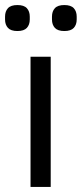

<svg xmlns="http://www.w3.org/2000/svg" viewBox="-36 -741 324 761"><path d="M85 0V-516H165V0ZM33 -618Q7 -618 -4.5 -630.5Q-16 -643 -16 -664V-675Q-16 -696 -4.5 -708.5Q7 -721 33 -721Q59 -721 70.5 -708.5Q82 -696 82 -675V-664Q82 -643 70.5 -630.5Q59 -618 33 -618ZM219 -618Q193 -618 181.5 -630.5Q170 -643 170 -664V-675Q170 -696 181.5 -708.5Q193 -721 219 -721Q245 -721 256.5 -708.5Q268 -696 268 -675V-664Q268 -643 256.5 -630.5Q245 -618 219 -618Z"/></svg>

Font: IBM Plex Sans Arabic
Style: Regular
Weight: 400
Designer: Mike Abbink, Paul van der Laan, Pieter van Rosmalen, Wael Morcos, Khajak Apelian
Foundry: Bold Monday
Version: Version 1.1